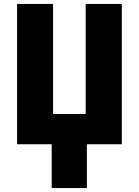

<svg xmlns="http://www.w3.org/2000/svg" viewBox="-20 -734 708 977"><path d="M600 -714H416V-154H250V-714H67V0H243V223H422V0H600Z"/></svg>

Font: Noto Sans UI SemiCondensed Black
Style: Regular
Weight: 900
Width: 4
Designer: Monotype Design Team
Foundry: Monotype Imaging Inc.
Version: 1.001